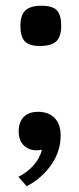

<svg xmlns="http://www.w3.org/2000/svg" viewBox="-20 -513 275 668"><path d="M51 -423Q51 -461 68.5 -477Q86 -493 125 -493Q163 -493 178 -477Q193 -461 193 -423Q193 -385 175.5 -369Q158 -353 119 -353Q82 -353 66.5 -369Q51 -385 51 -423ZM191 -41Q191 13 158.5 60Q126 107 73 135L44 102Q73 88 95.5 63.5Q118 39 126 8Q114 10 108 10Q80 10 62.5 -7.5Q45 -25 45 -56Q45 -88 62.5 -106Q80 -124 113 -124Q148 -124 169.5 -103Q191 -82 191 -41Z"/></svg>

Font: Enriqueta Medium
Style: Regular
Weight: 500
Designer: Viviana Monsalve, Gustavo Ibarra
Foundry: 72Puntos
Version: Version 2.000